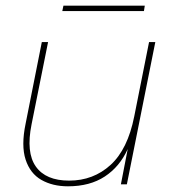

<svg xmlns="http://www.w3.org/2000/svg" viewBox="-20 -648 601 675"><path d="M426 0H405L429 -124Q401 -62 348.5 -27.5Q296 7 219 7Q165 7 125.5 -15.5Q86 -38 70 -87Q54 -136 70 -213L127 -500H149L91 -211Q71 -112 106 -62.5Q141 -13 223 -13Q308 -13 368.5 -68Q429 -123 452 -239L504 -500H526ZM203 -628H489L486 -609H199Z"/></svg>

Font: Albert Sans Thin
Style: Italic
Weight: 250
Italic angle: -11.25°
Designer: Andreas Rasmussen
Foundry: a.Foundry
Version: Version 1.025